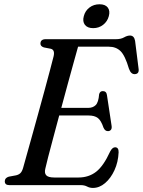

<svg xmlns="http://www.w3.org/2000/svg" viewBox="-20 -888 685 921"><path d="M367 0H24.5Q3 0 3 -18.5Q3 -34.5 22 -40.5L57 -47Q70 -50 77.8 -57.5Q85.5 -65 90.5 -81.5Q95.5 -100 106.8 -140Q118 -180 132.8 -233Q147.5 -286 163.5 -343.8Q179.5 -401.5 194.2 -455.8Q209 -510 220.2 -552.8Q231.5 -595.5 237 -617.5Q244.5 -648.5 224 -654L190.5 -660.5Q174 -666 174 -678.5Q174 -700 199.5 -700H536Q560 -700 575.2 -708.8Q590.5 -717.5 603.5 -717.5Q623.5 -717.5 628 -692L644.5 -560.5Q649 -534.5 628.5 -532.5Q608.5 -530 598.5 -558.5Q580 -621.5 558.2 -642.8Q536.5 -664 502 -664H354.5Q347 -637 334 -590.5Q321 -544 305.5 -487Q290 -430 274 -370.5H403Q425.5 -370.5 439 -383.8Q452.5 -397 455.5 -436Q459.5 -451 473 -451Q490.5 -451 493 -432L515 -286.5Q517.5 -272 512.2 -265.5Q507 -259 498 -259Q484 -258.5 476.5 -275.5Q465 -310 449.2 -322Q433.5 -334 405 -334H264Q248.5 -276.5 234.8 -224.8Q221 -173 211 -134.8Q201 -96.5 197.5 -79.5Q192 -58.5 201.5 -47.5Q211 -36.5 241 -36.5H356Q405.5 -36.5 441 -64Q476.5 -91.5 508.5 -161.5Q519 -181.5 532 -181.5Q549.5 -181.5 549 -157.5Q547 -110.5 529.2 -71.8Q511.5 -33 484.2 -9.8Q457 13.5 425.5 13.5Q410.5 13.5 397.8 6.8Q385 0 367 0ZM427 -753Q399.5 -753 387.2 -769Q375 -785 382 -810.5Q388.5 -836 409 -851.8Q429.5 -867.5 457.5 -867.5Q485 -867.5 497 -851.8Q509 -836 502 -810.5Q495.5 -785.5 475 -769.2Q454.5 -753 427 -753Z"/></svg>

Font: Fraunces 72pt S050
Style: Italic
Weight: 400
Italic angle: -16°
Version: Version 1.000; ttfautohint (v1.8.3)